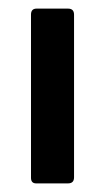

<svg xmlns="http://www.w3.org/2000/svg" viewBox="-20 -857 251 446"><path d="M64 -431Q52 -431 52 -444V-823Q52 -837 65 -837H138Q152 -837 152 -823V-445Q152 -431 138 -431Z"/></svg>

Font: AL Dynamic
Style: Bold
Weight: 700
Version: Version 1.000; ttfautohint (v1.8.2) -l 8 -r 50 -G 200 -x 14 